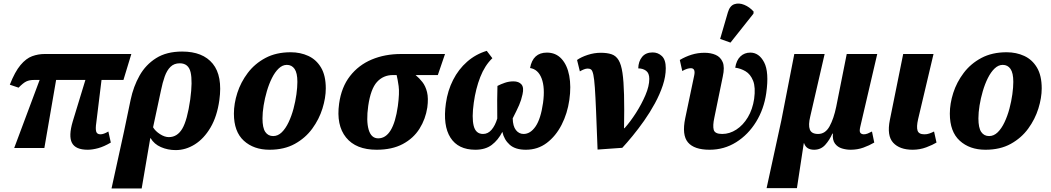

<svg xmlns="http://www.w3.org/2000/svg" viewBox="-20 -844 5993 1095"><path d="M61 0 206 -388H173Q148 -388 130 -379.5Q112 -371 86 -344L36 -361Q65 -435 97 -473Q129 -511 163.5 -523.5Q198 -536 234 -536H729L684 -388H559L529 -143Q524 -110 528.5 -94Q533 -78 553 -78Q571 -78 598 -94L612 -31Q573 -8 540 1Q507 10 480 10Q411 10 390.5 -29Q370 -68 395 -152L467 -388H300L233 0Z M725 -275Q741 -351 776 -413Q811 -475 870.5 -512.5Q930 -550 1019 -550Q1137 -550 1193.5 -480.5Q1250 -411 1231 -273Q1218 -180 1180.5 -116.5Q1143 -53 1091 -20.5Q1039 12 982 12Q937 12 898 -5Q859 -22 839 -56H837L788 231H616L687 -93ZM943 -62Q991 -62 1019.5 -110Q1048 -158 1065 -277Q1079 -381 1067 -432Q1055 -483 1005 -483Q973 -483 952.5 -463Q932 -443 919.5 -408Q907 -373 898 -328L853 -118Q866 -96 892.5 -79Q919 -62 943 -62Z M1517 10Q1427 10 1370.5 -41.5Q1314 -93 1314 -196Q1314 -253 1333.5 -314Q1353 -375 1393 -428Q1433 -481 1494 -513.5Q1555 -546 1638 -546Q1693 -546 1738.5 -525Q1784 -504 1811 -458.5Q1838 -413 1838 -340Q1838 -286 1819 -225Q1800 -164 1761 -110.5Q1722 -57 1661.5 -23.5Q1601 10 1517 10ZM1538 -68Q1565 -68 1587 -89.5Q1609 -111 1626 -147Q1643 -183 1654 -224.5Q1665 -266 1670.5 -306Q1676 -346 1676 -377Q1676 -428 1660 -451Q1644 -474 1616 -474Q1591 -474 1569.5 -453.5Q1548 -433 1531 -399Q1514 -365 1502 -324Q1490 -283 1483.5 -242.5Q1477 -202 1477 -169Q1477 -115 1493 -91.5Q1509 -68 1538 -68Z M2128 10Q2010 10 1953.5 -60Q1897 -130 1914 -253Q1927 -347 1976 -410Q2025 -473 2100 -504.5Q2175 -536 2267 -536H2518L2477 -416H2350Q2371 -399 2389 -376Q2407 -353 2415.5 -318.5Q2424 -284 2417 -231Q2407 -165 2372.5 -110Q2338 -55 2277 -22.5Q2216 10 2128 10ZM2137 -55Q2223 -55 2249 -239Q2259 -314 2253.5 -353Q2248 -392 2242 -416H2221Q2166 -416 2130 -376.5Q2094 -337 2080 -240Q2068 -154 2082.5 -104.5Q2097 -55 2137 -55Z M2523 -255Q2533 -327 2564 -388Q2595 -449 2644 -492Q2693 -535 2756 -554L2788 -512Q2745 -471 2719 -404.5Q2693 -338 2682 -258Q2670 -173 2681.5 -126.5Q2693 -80 2735 -80Q2763 -80 2783.5 -104Q2804 -128 2816 -168Q2815 -222 2815.5 -272.5Q2816 -323 2817 -354Q2836 -364 2859.5 -372Q2883 -380 2908 -380Q2939 -380 2954 -362.5Q2969 -345 2960 -306Q2953 -273 2940.5 -244.5Q2928 -216 2904 -169Q2905 -124 2922.5 -102Q2940 -80 2966 -80Q3005 -80 3034.5 -123Q3064 -166 3077 -257Q3089 -344 3069 -396.5Q3049 -449 3003 -456Q3019 -544 3099 -544Q3150 -544 3182.5 -508.5Q3215 -473 3226.5 -412Q3238 -351 3227 -274Q3216 -197 3183 -132.5Q3150 -68 3098.5 -29Q3047 10 2979 10Q2919 10 2887 -18.5Q2855 -47 2845 -92Q2821 -45 2784.5 -17.5Q2748 10 2691 10Q2593 10 2549 -59Q2505 -128 2523 -255Z M3271 -502Q3295 -519 3332 -531Q3369 -543 3406 -543Q3443 -543 3468 -534.5Q3493 -526 3508 -501Q3523 -476 3530 -428.5Q3537 -381 3539 -304Q3541 -227 3539 -113H3542Q3575 -150 3607 -200Q3639 -250 3661 -301.5Q3683 -353 3683 -394Q3683 -427 3664.5 -440.5Q3646 -454 3620 -454Q3621 -494 3642 -519.5Q3663 -545 3702 -545Q3733 -545 3755 -524Q3777 -503 3777 -455Q3777 -408 3760 -357Q3743 -306 3715 -254.5Q3687 -203 3653.5 -155.5Q3620 -108 3587.5 -68.5Q3555 -29 3529 -1L3388 9Q3383 -124 3379.5 -209.5Q3376 -295 3372.5 -344.5Q3369 -394 3364 -417.5Q3359 -441 3351.5 -447Q3344 -453 3332 -453Q3322 -453 3310.5 -448.5Q3299 -444 3287 -437Z M4027 10Q3939 10 3903.5 -32Q3868 -74 3888 -170L3939 -413Q3948 -455 3920 -455Q3910 -455 3898.5 -451.5Q3887 -448 3871 -439L3857 -502Q3889 -521 3924 -532Q3959 -543 3998 -543Q4034 -543 4061.5 -531Q4089 -519 4101.5 -490Q4114 -461 4102 -407L4054 -173Q4044 -127 4050.5 -103.5Q4057 -80 4099 -80Q4141 -80 4179.5 -105Q4218 -130 4245 -175Q4272 -220 4281 -280Q4290 -346 4275 -383.5Q4260 -421 4232 -437.5Q4204 -454 4173 -458Q4180 -501 4203 -522.5Q4226 -544 4259 -544Q4309 -544 4338 -488.5Q4367 -433 4350 -313Q4337 -222 4292 -149Q4247 -76 4178.5 -33Q4110 10 4027 10ZM4146 -601 4087 -622 4131 -773Q4142 -811 4168 -820Q4194 -829 4224.5 -816.5Q4255 -804 4278 -778L4277 -766Z M4352 229 4436 -157 4510 -536H4683L4601 -180Q4589 -131 4598.5 -105.5Q4608 -80 4646 -80Q4687 -80 4711 -123.5Q4735 -167 4749 -235L4809 -536H4983L4886 -120Q4880 -94 4887 -86Q4894 -78 4907 -78Q4917 -78 4928.5 -82.5Q4940 -87 4953 -94L4966 -31Q4937 -14 4903.5 -2Q4870 10 4831 10Q4806 10 4781.5 2.5Q4757 -5 4742 -25Q4727 -45 4730 -82H4727Q4711 -45 4686 -17.5Q4661 10 4623 10Q4578 10 4566 -27H4564L4525 229Z M5185 10Q5111 10 5074 -30Q5037 -70 5055 -160L5131 -536H5304L5216 -164Q5206 -120 5213 -99Q5220 -78 5252 -78Q5267 -78 5280 -82.5Q5293 -87 5307 -94L5321 -31Q5300 -18 5263 -4Q5226 10 5185 10Z M5600 10Q5510 10 5453.5 -41.5Q5397 -93 5397 -196Q5397 -253 5416.5 -314Q5436 -375 5476 -428Q5516 -481 5577 -513.5Q5638 -546 5721 -546Q5776 -546 5821.5 -525Q5867 -504 5894 -458.5Q5921 -413 5921 -340Q5921 -286 5902 -225Q5883 -164 5844 -110.5Q5805 -57 5744.5 -23.5Q5684 10 5600 10ZM5621 -68Q5648 -68 5670 -89.5Q5692 -111 5709 -147Q5726 -183 5737 -224.5Q5748 -266 5753.5 -306Q5759 -346 5759 -377Q5759 -428 5743 -451Q5727 -474 5699 -474Q5674 -474 5652.5 -453.5Q5631 -433 5614 -399Q5597 -365 5585 -324Q5573 -283 5566.5 -242.5Q5560 -202 5560 -169Q5560 -115 5576 -91.5Q5592 -68 5621 -68Z"/></svg>

Font: Noto Serif SemiCondensed ExtraBold
Style: Italic
Weight: 800
Width: 4
Italic angle: -12°
Designer: Monotype Design Team
Foundry: Monotype Imaging Inc.
Version: Version 2.014; ttfautohint (v1.8.4.7-5d5b)